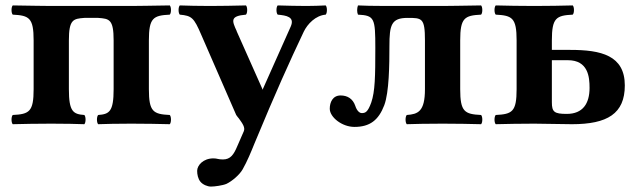

<svg xmlns="http://www.w3.org/2000/svg" viewBox="-20 -456 2339 708"><path d="M342 -390C383 -387 399 -385 399 -307V-127C399 -44 383 -35 342 -32C336 -26 336 -4 342 2C365 1 416 0 464 0C519 0 564 1 606 2C612 -4 612 -26 606 -32C545 -35 529 -44 529 -127V-307C529 -390 545 -399 606 -402C612 -408 612 -430 606 -436C563 -435 464 -434 464 -434H169C169 -434 70 -435 27 -436C21 -430 21 -408 27 -402C88 -399 104 -390 104 -307V-127C104 -44 88 -35 27 -32C21 -26 21 -4 27 2C69 1 114 0 169 0C217 0 268 1 291 2C297 -4 297 -26 291 -32C250 -35 234 -44 234 -127V-307C234 -384 250 -387 291 -390Z M875 168C891 140 906 104 918 74C998 -119 1047 -227 1100 -339C1114 -368 1144 -399 1181 -402C1187 -408 1187 -430 1181 -436C1156 -435 1138 -434 1110 -434C1075 -434 1041 -435 1004 -436C998 -430 998 -408 1004 -402C1036 -399 1068 -394 1052 -358L949 -127C949 -126 949 -126 948 -125C948 -126 948 -127 947 -129L854 -338C853 -339 853 -340 853 -341C835 -380 828 -397 887 -402C893 -408 893 -430 887 -436C850 -435 790 -434 754 -434C720 -434 663 -435 643 -436C637 -430 637 -408 643 -402C687 -398 695 -391 722 -328L851 -32C854 -27 858 -23 861 -19C874 -1 885 14 879 28L855 83C842 114 830 132 802 132C784 132 781 128 767 128C729 128 707 154 707 174C707 187 710 203 719 214C728 225 745 232 758 232C771 232 801 228 815 222C836 212 864 188 875 168Z M1612 -434H1403C1354 -434 1321 -435 1300 -436C1296 -425 1296 -411 1300 -402C1361 -399 1364 -389 1364 -279C1364 -174 1363 -119 1349 -78C1336 -42 1327 -39 1314 -39C1306 -39 1296 -47 1290 -66C1281 -92 1261 -104 1236 -104C1207 -104 1196 -79 1196 -55C1196 -24 1241 12 1287 12C1344 12 1376 -13 1397 -68C1415 -116 1416 -218 1416 -286C1416 -364 1423 -390 1483 -390C1536 -390 1547 -390 1547 -307V-127C1547 -44 1521 -35 1480 -32C1474 -26 1474 -4 1480 2C1503 1 1561 0 1612 0C1667 0 1712 1 1754 2C1760 -4 1760 -26 1754 -32C1693 -35 1677 -44 1677 -127V-307C1677 -390 1693 -399 1754 -402C1760 -408 1760 -430 1754 -436C1711 -435 1612 -434 1612 -434Z M1950 0 2089 2C2220 2 2284 -37 2284 -141C2284 -252 2196 -272 2083 -272H2015V-307C2015 -390 2031 -399 2092 -402C2098 -408 2098 -430 2092 -436C2049 -435 2005 -434 1950 -434C1895 -434 1850 -435 1808 -436C1802 -430 1802 -408 1808 -402C1869 -399 1885 -390 1885 -307V-127C1885 -44 1869 -35 1808 -32C1802 -26 1802 -4 1808 2C1851 1 1895 0 1950 0ZM2154 -132C2154 -74 2129 -36 2070 -36C2024 -36 2015 -43 2015 -79V-234H2074C2149 -234 2154 -172 2154 -132Z"/></svg>

Font: Libertinus Serif
Style: Bold
Weight: 700
Designer: Philipp H. Poll, Khaled Hosny
Foundry: Caleb Maclennan
Version: Version 7.050;RELEASE